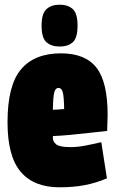

<svg xmlns="http://www.w3.org/2000/svg" viewBox="-20 -787 492 817"><path d="M233 10Q124 10 68 -56Q12 -122 12 -267Q12 -424 69.5 -492Q127 -560 239 -560Q343 -560 390.5 -499Q438 -438 438 -298Q438 -286 437 -266Q436 -246 436 -230Q407 -227 364 -222Q321 -217 277.5 -213Q234 -209 205 -208Q205 -205 205 -203.5Q205 -202 205 -200Q205 -184 219.5 -172.5Q234 -161 280 -161Q310 -161 343.5 -167.5Q377 -174 411 -182L435 -28Q387 -8 339.5 1Q292 10 233 10ZM205 -320Q214 -320 227.5 -321Q241 -322 253 -323Q252 -380 246.5 -396.5Q241 -413 229 -413Q217 -413 211.5 -396Q206 -379 205 -320ZM234 -589Q199 -589 178 -607Q157 -625 157 -678Q157 -730 178 -748.5Q199 -767 234 -767Q269 -767 289.5 -748.5Q310 -730 310 -678Q310 -625 289.5 -607Q269 -589 234 -589Z"/></svg>

Font: Georama Condensed Black
Style: Regular
Weight: 900
Width: 3
Designer: Jean-Baptiste Levee
Foundry: Production Type
Version: Version 1.000